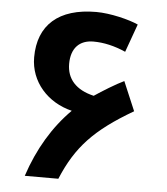

<svg xmlns="http://www.w3.org/2000/svg" viewBox="-50 -729 673 775"><g transform="rotate(5 286.0 -342.0)"><path d="M79 0H215C270 -132 340 -207 496 -298L446 -416C414 -401 359 -367 328 -346C255 -363 218 -405 218 -466C218 -530 252 -564 308 -564C350 -564 394 -554 439 -534L480 -648C443 -665 366 -684 309 -684C157 -684 75 -611 75 -480C75 -381 146 -302 245 -278C172 -205 116 -112 79 0Z"/></g></svg>

Font: Noto Kufi Arabic
Style: Bold
Weight: 700
Designer: Monotype Design Team, David Williams, Khaled Hosny
Foundry: Google LLC
Version: Version 2.109